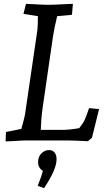

<svg xmlns="http://www.w3.org/2000/svg" viewBox="-20 -730 583 998"><path d="M11 -44 91 -60Q108 -121 110 -135L174 -572Q177 -590 177 -646L102 -658L115 -710Q210 -705 230 -705Q258 -705 332 -709L359 -710L354 -653L277 -646Q261 -578 255 -538L201 -165Q194 -116 192 -55H305Q343 -55 392 -64Q411 -89 417 -100Q429 -125 443 -168L495 -163L458 -14L437 4Q363 0 327 0H117Q93 0 57 3Q43 3 9 5ZM176 236Q197 183 203 158Q178 143 178 113Q178 84 195.5 67Q213 50 234 50Q253 50 263.5 62.5Q274 75 274 98Q274 151 209 248Z"/></svg>

Font: Andada Pro
Style: Italic
Weight: 400
Italic angle: -7°
Designer: Carolina Giovagnoli
Foundry: Huerta Tipografica
Version: Version 3.005; ttfautohint (v1.8.4)